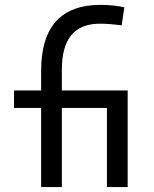

<svg xmlns="http://www.w3.org/2000/svg" viewBox="-20 -762 626 782"><path d="M147.5 0V-322.3H37.1V-393.6H147.5V-473.6Q147.5 -742.2 389.6 -742.2Q439.5 -742.2 486.3 -732.4L475.6 -658.7Q424.3 -665.5 386.7 -665.5Q231.9 -665.5 231.9 -478.5V-393.6H500V0H415.5V-322.3H231.9V0Z"/></svg>

Font: Cascadia Code PL SemiLight
Style: Regular
Weight: 350
Monospace: yes
Designer: Aaron Bell
Foundry: Saja Typeworks
Version: Version 2404.023; ttfautohint (v1.8.4)